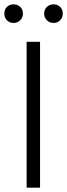

<svg xmlns="http://www.w3.org/2000/svg" viewBox="-38 -867 310 887"><path d="M24.5 -847Q43 -847 55.5 -835Q68 -823 68 -804.5Q68 -786 55.5 -773.5Q43 -761 24.5 -761Q6 -761 -6 -773.5Q-18 -786 -18 -804.5Q-18 -823 -6 -835Q6 -847 24.5 -847ZM209.5 -847Q228 -847 240 -835Q252 -823 252 -804.5Q252 -786 240 -773.5Q228 -761 209.5 -761Q191 -761 178.5 -773.5Q166 -786 166 -804.5Q166 -823 178.5 -835Q191 -847 209.5 -847ZM147 0H85V-674H147Z"/></svg>

Font: Hind Kochi Light
Style: Regular
Weight: 300
Designer: Dhruvi Tolia
Foundry: Indian Type Foundry
Version: Version 0.702;PS 1.0;hotconv 1.0.81;makeotf.lib2.5.63406